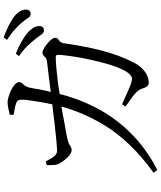

<svg xmlns="http://www.w3.org/2000/svg" viewBox="64 -886 872 1040"><g transform="rotate(-90 500.0 -366.0)"><path d="M398 -728V-749C418 -754 447 -761 467 -761C480 -761 506 -754 531 -742C555 -730 575 -715 575 -699C575 -692 573 -686 569 -682C561 -674 550 -664 545 -639C542 -626 539 -610 536 -589C532 -568 527 -548 522 -527C556 -531 587 -535 616 -539C645 -542 667 -545 684 -547C697 -548 707 -553 714 -561C720 -568 727 -572 735 -572C750 -572 779 -552 800 -531C810 -520 815 -511 815 -504C815 -497 813 -491 809 -488C800 -481 789 -476 786 -457C765 -316 738 -183 678 -72C653 -23 608 4 573 4C558 4 548 -6 542 -26C533 -63 500 -81 443 -122L455 -141C476 -132 498 -122 520 -112C542 -102 558 -95 568 -92C579 -89 588 -87 593 -87C617 -87 640 -124 660 -178C679 -232 694 -297 706 -358C717 -418 723 -469 723 -489C723 -496 719 -500 711 -500C678 -500 628 -495 579 -489C554 -486 532 -482 511 -479C499 -431 478 -363 439 -287C400 -210 342 -128 255 -53C212 -16 160 19 100 50L84 30C205 -57 286 -146 339 -232C392 -318 423 -398 443 -469C422 -466 399 -462 375 -457C350 -452 328 -448 308 -445C267 -437 243 -433 231 -422C224 -417 216 -414 206 -414C189 -414 166 -434 149 -458C132 -481 126 -494 126 -517C125 -528 125 -539 126 -549L146 -554C161 -527 175 -493 202 -493C225 -493 279 -498 348 -506C383 -510 418 -514 455 -519C463 -555 471 -602 476 -639C479 -658 480 -672 480 -682C480 -701 477 -709 462 -714C445 -721 417 -725 398 -728ZM716 -699 729 -716C752 -708 788 -691 821 -669C853 -647 879 -619 879 -590C879 -573 871 -564 855 -564C846 -564 839 -569 832 -579C819 -598 799 -624 771 -654C756 -669 738 -684 716 -699ZM804 -764 817 -782C840 -774 877 -759 910 -739C943 -719 968 -693 968 -662C968 -645 960 -636 944 -636C935 -636 928 -641 922 -651C910 -671 887 -697 860 -722C846 -735 827 -749 804 -764Z"/></g></svg>

Font: CJK Symbols
Style: Regular
Weight: 400
Designer: Ryoko NISHIZUKA 西塚涼子 (kana & ideographs); Frank Grießhammer (serif-style Latin); Paul D. Hunt (sans serif–style Latin); 
Foundry: Unicode
Version: Version 2.000;hotconv 1.1.0;makeotfexe 2.6.0